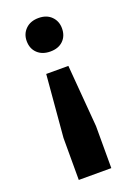

<svg xmlns="http://www.w3.org/2000/svg" viewBox="-133 -547 544 782"><g transform="rotate(-20 139.0 -156.0)"><path d="M209 182H68V0L91 -269H187L209 0ZM62 -422Q62 -453 83 -473.5Q104 -494 139 -494Q174 -494 194.5 -473.5Q215 -453 215 -422Q215 -389 194.5 -369Q174 -349 139 -349Q104 -349 83 -369Q62 -389 62 -422Z"/></g></svg>

Font: Gantari
Style: Bold
Weight: 700
Designer: Anugrah Pasau
Foundry: Lafontype
Version: Version 1.000